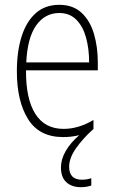

<svg xmlns="http://www.w3.org/2000/svg" viewBox="-20 -559 475 797"><path d="M267 133Q267 187 320 187Q332 187 342.5 185Q353 183 359 181V211Q351 214 340 216Q329 218 316 218Q278 218 255.5 197.5Q233 177 233 136Q233 102 253 67.5Q273 33 309 2Q278 10 242 10Q143 10 96.5 -64.5Q50 -139 50 -263Q50 -345 69.5 -407Q89 -469 128 -504Q167 -539 226 -539Q283 -539 318.5 -506Q354 -473 370 -418.5Q386 -364 386 -300V-267H88Q87 -149 126.5 -86.5Q166 -24 244 -24Q306 -24 368 -61V-23Q366 -21 364 -20Q324 16 295.5 56.5Q267 97 267 133ZM226 -505Q167 -505 130.5 -454Q94 -403 89 -300H350Q350 -357 337 -403.5Q324 -450 296.5 -477.5Q269 -505 226 -505Z"/></svg>

Font: Noto Sans Arabic Cond ExtLt
Style: Regular
Weight: 200
Width: 3
Designer: Monotype Design Team, Nadine Chahine, Nizar Qandah and Khaled Hosny
Foundry: Monotype Imaging Inc.
Version: Version 2.012; ttfautohint (v1.8.4.7-5d5b)